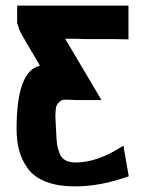

<svg xmlns="http://www.w3.org/2000/svg" viewBox="-20 -492 513 683"><path d="M39 -34Q39 -240 122 -258Q110 -280 96 -303Q82 -326 75.5 -337.5Q69 -349 62 -361Q55 -373 52 -379Q49 -385 47 -391Q45 -397 44 -402L41 -409V-413V-421V-472H437V-352Q428 -352 410 -352.5Q392 -353 383 -353H274Q271 -353 265 -353.5Q259 -354 255 -354H212L341 -136H251Q250 -136 231 -137Q212 -138 205 -137Q198 -136 188.5 -127Q179 -118 178 -100Q176 -80 178 -57Q179 -47 180 -19.5Q181 8 183 21.5Q185 35 191.5 52.5Q198 70 212.5 78Q227 86 250 86Q327 86 419 26L438 135Q338 171 248 171Q186 171 143.5 154.5Q101 138 79 107.5Q57 77 48 43Q39 9 39 -34Z"/></svg>

Font: Coval
Style: Heavy
Weight: 900
Foundry: Context Ltd
Version: Version 001.000